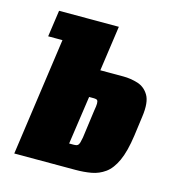

<svg xmlns="http://www.w3.org/2000/svg" viewBox="-81 -565 583 636"><g transform="rotate(15 210.0 -247.5)"><path d="M24 0 81 -404H32L45 -495H250L228 -340H307Q332 -340 356.5 -332.5Q381 -325 395 -301.5Q409 -278 402 -228L393 -161Q385 -104 370 -71.5Q355 -39 334 -24Q313 -9 288 -4.5Q263 0 234 0ZM191 -79H208Q216 -79 220 -82Q224 -85 226 -92Q228 -99 230 -110L243 -206Q246 -222 246 -230.5Q246 -239 243 -242Q240 -245 232 -245H215Z"/></g></svg>

Font: Alumni Sans Black
Style: Italic
Weight: 900
Italic angle: -8°
Version: Version 1.016